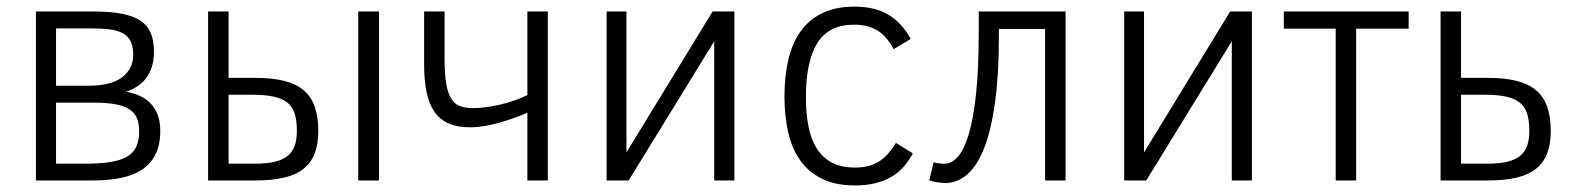

<svg xmlns="http://www.w3.org/2000/svg" viewBox="-20 -547 4763 582"><path d="M465.8 -149.9Q465.8 -108.9 452.1 -80.6Q438.5 -52.2 412.4 -34.2Q386.2 -16.1 348.4 -8.1Q310.5 0 262.2 0H88.9V-512.2H263.2Q314.9 -512.2 350.3 -505.1Q385.7 -498 407 -483.4Q428.2 -468.8 437.5 -445.6Q446.8 -422.4 446.8 -390.1Q446.8 -347.2 427 -315.9Q407.2 -284.7 362.8 -269Q385.7 -264.6 404.8 -255.9Q423.8 -247.1 437.3 -232.7Q450.7 -218.3 458.3 -198Q465.8 -177.7 465.8 -149.9ZM383.8 -380.9Q383.8 -406.2 376 -421.9Q368.2 -437.5 352.1 -446.3Q335.9 -455.1 312 -458Q288.1 -460.9 255.9 -460.9H149.9V-287.1H247.1Q316.4 -287.1 350.1 -312.7Q383.8 -338.4 383.8 -380.9ZM401.9 -148.9Q401.9 -171.4 395.5 -187.7Q389.2 -204.1 373.5 -214.8Q357.9 -225.6 331.3 -230.7Q304.7 -235.8 264.2 -235.8H149.9V-50.8H238.8Q283.7 -50.8 314.9 -55.9Q346.2 -61 365.5 -72.5Q384.8 -84 393.3 -102.8Q401.9 -121.6 401.9 -148.9Z M672.9 -311H753.9Q803.7 -311 839.8 -302.2Q876 -293.5 899.4 -274.2Q922.9 -254.9 933.8 -224.1Q944.8 -193.4 944.8 -149.9Q944.8 -110.4 933.8 -81.8Q922.9 -53.2 899.9 -35.2Q877 -17.1 840.8 -8.5Q804.7 0 754.9 0H610.8V-512.2H672.9ZM879.9 -150.9Q879.9 -180.7 873.5 -201.7Q867.2 -222.7 851.8 -235.4Q836.4 -248 810.5 -253.9Q784.7 -259.8 745.1 -259.8H672.9V-50.8H752Q788.6 -50.8 813 -56.6Q837.4 -62.5 852.3 -74.7Q867.2 -86.9 873.5 -105.7Q879.9 -124.5 879.9 -150.9ZM1065.9 0V-512.2H1128.9V0Z M1265.6 -512.2H1327.6V-371.1Q1327.6 -324.7 1332.3 -295.4Q1336.9 -266.1 1347.2 -249Q1357.4 -231.9 1373.8 -225.6Q1390.1 -219.2 1413.6 -219.2Q1432.6 -219.2 1454.1 -222.2Q1475.6 -225.1 1497.3 -230.2Q1519 -235.4 1540 -242.7Q1561 -250 1578.6 -258.8V-512.2H1640.6V0H1578.6V-205.1Q1558.6 -196.8 1536.9 -189Q1515.1 -181.2 1492.9 -174.8Q1470.7 -168.5 1448.2 -164.8Q1425.8 -161.1 1404.8 -161.1Q1367.2 -161.1 1340.8 -172.4Q1314.5 -183.6 1297.6 -207.3Q1280.8 -231 1273.2 -267.1Q1265.6 -303.2 1265.6 -353Z M1885.7 0H1818.8V-512.2H1878.9V-85L2140.1 -512.2H2206.1V0H2145V-421.9Z M2747.1 -82Q2734.9 -59.1 2718.8 -41Q2702.6 -22.9 2681.2 -10.5Q2659.7 2 2632.6 8.5Q2605.5 15.1 2571.8 15.1Q2511.7 15.1 2470.9 -5.4Q2430.2 -25.9 2405 -61.8Q2379.9 -97.7 2368.9 -147Q2357.9 -196.3 2357.9 -253.9Q2357.9 -316.4 2369.9 -366.9Q2381.8 -417.5 2407.5 -452.9Q2433.1 -488.3 2473.4 -507.6Q2513.7 -526.9 2570.8 -526.9Q2631.3 -526.9 2672.1 -502.9Q2712.9 -479 2740.7 -429.2L2689 -397.9Q2678.7 -417 2667 -430.9Q2655.3 -444.8 2640.9 -453.9Q2626.5 -462.9 2608.9 -467.5Q2591.3 -472.2 2568.8 -472.2Q2492.2 -472.2 2457.5 -416.5Q2422.9 -360.8 2422.9 -252Q2422.9 -204.1 2430.4 -165Q2438 -126 2455.3 -97.9Q2472.7 -69.8 2501.2 -54.4Q2529.8 -39.1 2571.8 -39.1Q2595.7 -39.1 2614 -44.2Q2632.3 -49.3 2647 -59.1Q2661.6 -68.8 2673.3 -82.8Q2685.1 -96.7 2695.8 -113.8Z M3007.8 -459V-434.1Q3007.8 -320.8 2996.3 -237.5Q2984.9 -154.3 2963.9 -99.9Q2942.9 -45.4 2912.6 -18.8Q2882.3 7.8 2845.2 7.8Q2839.8 7.8 2833.3 7.1Q2826.7 6.3 2820.1 5.4Q2813.5 4.4 2807.4 2.9Q2801.3 1.5 2796.9 0L2810.1 -55.2Q2817.4 -52.7 2826.4 -51.8Q2835.4 -50.8 2842.8 -50.8Q2864.7 -50.8 2883.5 -71.8Q2902.3 -92.8 2916.5 -139.9Q2930.7 -187 2938.7 -262.7Q2946.8 -338.4 2946.8 -448.2V-512.2H3210V0H3147.9V-459Z M3454.6 0H3387.7V-512.2H3447.8V-85L3709 -512.2H3774.9V0H3713.9V-421.9Z M4250 -460H4090.8V0H4028.8V-460H3871.6V-512.2H4250Z M4408.7 -311H4489.7Q4539.6 -311 4575.7 -302.2Q4611.8 -293.5 4635.3 -274.2Q4658.7 -254.9 4669.7 -224.1Q4680.7 -193.4 4680.7 -149.9Q4680.7 -110.4 4669.7 -81.8Q4658.7 -53.2 4635.7 -35.2Q4612.8 -17.1 4576.7 -8.5Q4540.5 0 4490.7 0H4346.7V-512.2H4408.7ZM4615.7 -150.9Q4615.7 -180.7 4609.4 -201.7Q4603 -222.7 4587.6 -235.4Q4572.3 -248 4546.4 -253.9Q4520.5 -259.8 4481 -259.8H4408.7V-50.8H4487.8Q4524.4 -50.8 4548.8 -56.6Q4573.2 -62.5 4588.1 -74.7Q4603 -86.9 4609.4 -105.7Q4615.7 -124.5 4615.7 -150.9Z"/></svg>

Font: Clear Sans Light
Style: Regular
Weight: 300
Foundry: Intel Corporation
Version: Version 1.00